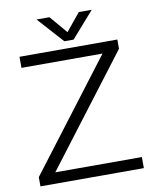

<svg xmlns="http://www.w3.org/2000/svg" viewBox="-95 -952 829 1024"><g transform="rotate(-10 320.0 -440.0)"><path d="M131 -60 580 -650V-700H50V-640H489L40 -50V0H600V-60ZM350 -740 473 -880H403L325 -785L244 -880H174L300 -740Z"/></g></svg>

Font: Gully Light
Style: Regular
Weight: 300
Designer: jaikishan Patel
Foundry: MagicType
Version: Version 1.000;Glyphs 3.2 (3242)